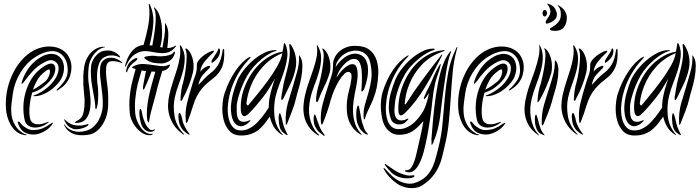

<svg xmlns="http://www.w3.org/2000/svg" viewBox="-20 -720 3738 1026"><path d="M306 -408Q314 -398 318.5 -383Q323 -368 322 -350.5Q321 -333 314 -314Q307 -295 292 -277Q263 -243 228.5 -224.5Q194 -206 166 -206Q149 -206 166 -212Q175 -215 187.5 -221.5Q200 -228 214 -237.5Q228 -247 242.5 -260Q257 -273 269 -290Q289 -318 292.5 -344.5Q296 -371 282 -385Q270 -397 254 -398.5Q238 -400 206 -381Q177 -364 154 -339Q131 -314 111 -286Q100 -272 96.5 -272Q93 -272 99 -290Q111 -325 132.5 -355Q154 -385 184 -406Q206 -421 224.5 -427Q243 -433 258.5 -432Q274 -431 286 -424.5Q298 -418 306 -408ZM360 -338Q356 -314 347.5 -297.5Q339 -281 328.5 -269.5Q318 -258 307.5 -251Q297 -244 289 -238Q285 -235 283 -237Q281 -239 286 -244Q304 -259 322.5 -284.5Q341 -310 342 -341Q342 -394 316 -422Q290 -450 251 -446.5Q212 -443 170 -416Q143 -399 122.5 -376.5Q102 -354 87 -328.5Q72 -303 62.5 -276Q53 -249 49 -222Q45 -196 41.5 -166Q38 -136 41.5 -107Q45 -78 60 -51.5Q75 -25 107 -6Q112 -3 117.5 -2Q123 -1 123 0Q123 2 118 2.5Q113 3 107 1Q82 -4 64.5 -19.5Q47 -35 36 -55Q25 -75 19 -97Q13 -119 12 -137Q6 -216 34 -293Q40 -309 49.5 -329Q59 -349 73 -369.5Q87 -390 106 -409.5Q125 -429 149 -444Q172 -458 197 -465Q222 -472 247 -471.5Q272 -471 294 -462.5Q316 -454 333 -437Q348 -421 356.5 -396Q365 -371 360 -338ZM269 -374Q281 -360 272 -330.5Q263 -301 230 -271Q212 -254 195 -243.5Q178 -233 152 -225Q141 -187 138 -150Q135 -113 140 -90Q141 -81 146.5 -72.5Q152 -64 162.5 -59.5Q173 -55 190 -56Q207 -57 232 -67Q239 -70 240.5 -68.5Q242 -67 234 -62Q216 -48 196 -42.5Q176 -37 158.5 -39Q141 -41 128.5 -51Q116 -61 112 -78Q104 -113 105 -151Q106 -189 116.5 -226Q127 -263 146.5 -295.5Q166 -328 195 -351Q249 -394 269 -374ZM259 -55Q252 -45 241.5 -35.5Q231 -26 217.5 -18.5Q204 -11 189.5 -6Q175 -1 160 -1Q134 -1 111.5 -12.5Q89 -24 77 -59Q75 -63 75 -66.5Q75 -70 77 -70Q81 -72 85 -67.5Q89 -63 93 -58Q104 -45 121.5 -35Q139 -25 155 -25Q185 -25 207 -34Q229 -43 249 -58Q254 -61 260.5 -64Q267 -67 259 -55ZM245 -347Q241 -355 216 -334Q193 -316 179.5 -292.5Q166 -269 156 -241Q175 -250 191 -261.5Q207 -273 221 -284Q236 -297 243 -318Q250 -339 245 -347Z M467 -369Q468 -378 473 -390.5Q478 -403 486.5 -414.5Q495 -426 507 -435.5Q519 -445 534 -448Q566 -454 587 -444Q608 -434 619 -421Q623 -415 622 -414Q620 -412 615 -415Q609 -419 595.5 -422Q582 -425 566.5 -423.5Q551 -422 536.5 -414Q522 -406 513 -388Q505 -371 502 -353Q499 -335 498.5 -319.5Q498 -304 499 -293Q500 -282 500 -278Q502 -267 503.5 -250.5Q505 -234 505 -217Q505 -200 504 -183.5Q503 -167 500 -155Q499 -152 497.5 -145Q496 -138 494 -138Q489 -138 489 -145Q489 -152 489 -155Q487 -180 482 -205.5Q477 -231 472.5 -258Q468 -285 466 -312.5Q464 -340 467 -369ZM432 -171Q433 -191 428.5 -227.5Q424 -264 425 -312Q426 -337 430 -363.5Q434 -390 449 -416Q465 -444 489.5 -457.5Q514 -471 532 -470Q535 -470 538 -470Q541 -470 541 -469Q541 -467 540 -467.5Q539 -468 533 -466Q515 -461 501 -449.5Q487 -438 477 -423Q467 -408 461 -392Q455 -376 454 -363Q448 -308 455 -267Q460 -234 463 -198.5Q466 -163 460.5 -133.5Q455 -104 439.5 -84.5Q424 -65 392 -63Q389 -63 384.5 -63.5Q380 -64 380 -66Q380 -68 389 -73Q415 -85 423 -108Q431 -131 432 -171ZM326 -53Q340 -31 370.5 -20.5Q401 -10 443 -22Q464 -28 480 -43Q496 -58 506.5 -76.5Q517 -95 522.5 -115Q528 -135 529 -152Q530 -180 527.5 -207Q525 -234 521.5 -259.5Q518 -285 515.5 -309Q513 -333 515 -356Q517 -381 529 -394Q541 -407 558.5 -410.5Q576 -414 595 -408Q614 -402 630 -389Q634 -387 633 -384Q633 -382 631 -383Q629 -384 627 -385Q590 -397 569.5 -392Q549 -387 547 -356Q545 -320 552.5 -271.5Q560 -223 558 -164Q559 -144 553.5 -118Q548 -92 535.5 -67.5Q523 -43 502.5 -24Q482 -5 454 0Q401 8 369.5 -6Q338 -20 324 -49Q322 -55 322 -56H323Q323 -56 326 -53ZM370 -53Q389 -48 416 -49Q425 -50 438 -54Q451 -58 452 -56Q455 -52 446 -46Q437 -40 423 -35.5Q409 -31 394 -29.5Q379 -28 369 -32Q350 -40 341.5 -49.5Q333 -59 326 -73L324 -77Q322 -81 323 -82Q324 -83 326 -82Q327 -81 327 -80Q339 -69 347.5 -63.5Q356 -58 370 -53Z M914 -444Q915 -443 915 -439.5Q915 -436 914 -434Q905 -405 883 -393Q861 -381 844 -381Q823 -381 801 -384.5Q779 -388 759 -403Q757 -405 754 -407Q751 -409 751 -411Q751 -414 754 -415.5Q757 -417 759 -418Q768 -420 782.5 -421.5Q797 -423 811 -421Q821 -419 835 -419Q849 -419 863.5 -421Q878 -423 890 -427.5Q902 -432 908 -441Q911 -445 914 -444ZM921 -475 918 -470Q901 -448 882 -441.5Q863 -435 842 -436Q821 -437 799.5 -441.5Q778 -446 757 -447Q729 -448 701 -430Q673 -412 653 -367Q650 -361 649 -364.5Q648 -368 649 -371Q657 -401 668 -421Q679 -441 691.5 -453.5Q704 -466 718 -472Q732 -478 747 -480Q764 -537 773.5 -591.5Q783 -646 775 -695Q775 -699 775 -699Q777 -700 779 -698Q781 -696 781 -695Q803 -647 799 -592.5Q795 -538 779 -478Q784 -477 787 -477Q790 -477 794 -477Q799 -503 803.5 -532.5Q808 -562 810.5 -589Q813 -616 812 -638Q811 -660 805 -671Q802 -680 805 -680Q807 -680 808 -678Q809 -676 811 -674Q825 -660 833 -636Q841 -612 844 -585Q847 -558 846 -531.5Q845 -505 840 -485L836 -469Q839 -467 842 -467Q845 -467 848 -466Q854 -496 858.5 -526Q863 -556 862 -589Q862 -596 863 -596Q865 -596 866 -593Q867 -590 868 -588Q880 -566 879.5 -533Q879 -500 874 -463Q896 -463 916 -475Q921 -478 921 -475ZM714 -407Q714 -402 708.5 -397Q703 -392 700 -390Q695 -386 688.5 -380.5Q682 -375 677 -369Q672 -361 667.5 -355Q663 -349 660 -338Q659 -336 657.5 -334.5Q656 -333 655 -334Q652 -337 655 -347Q659 -362 663 -371.5Q667 -381 678 -392Q682 -396 688 -400Q694 -404 700 -407Q706 -410 710 -410Q714 -410 714 -407ZM792 -5Q797 -7 796 -4Q795 -1 793 0Q775 6 755 -2Q735 -10 718 -27Q701 -44 689 -66.5Q677 -89 674 -111Q669 -158 673 -202Q677 -246 688 -289L705 -352Q699 -352 693 -355Q686 -357 686 -360Q686 -362 693 -366Q721 -380 749.5 -378Q778 -376 807 -371Q825 -368 843.5 -366.5Q862 -365 884 -374Q886 -376 888 -375Q890 -373 887 -368Q881 -355 870 -349Q859 -343 847 -340Q839 -314 833 -293.5Q827 -273 823 -259Q812 -211 797.5 -161.5Q783 -112 778 -78Q776 -67 774 -66Q772 -65 770 -70Q768 -75 767 -78Q763 -107 765.5 -138.5Q768 -170 775 -203Q782 -236 791 -269.5Q800 -303 810 -337Q805 -337 800 -337Q795 -337 790 -338Q782 -317 773.5 -296.5Q765 -276 757 -258Q756 -256 752.5 -248.5Q749 -241 747 -241Q743 -242 744 -250.5Q745 -259 745 -262Q747 -277 751.5 -297Q756 -317 760 -340Q755 -341 749 -341.5Q743 -342 737 -344Q731 -324 725.5 -305Q720 -286 715 -267Q707 -232 703 -192.5Q699 -153 703 -111Q705 -92 713.5 -72Q722 -52 734 -36Q746 -20 761.5 -11Q777 -2 792 -5ZM801 -27Q806 -31 807 -27.5Q808 -24 803 -21Q799 -18 792.5 -16.5Q786 -15 778 -16Q770 -17 761 -22Q752 -27 744 -38Q737 -47 732.5 -64Q728 -81 726 -97.5Q724 -114 725 -126Q726 -138 730 -138Q735 -138 737.5 -124Q740 -110 742 -101Q746 -85 753 -68Q760 -51 768 -41Q778 -28 786 -25.5Q794 -23 801 -27Z M1011 -333Q1003 -299 988.5 -261.5Q974 -224 956 -192Q956 -190 953.5 -185.5Q951 -181 947 -181Q945 -181 944.5 -187Q944 -193 945 -195Q945 -211 949 -237.5Q953 -264 959 -281Q961 -287 965.5 -310Q970 -333 973.5 -361.5Q977 -390 977.5 -416.5Q978 -443 971 -456V-460Q975 -463 980 -458Q993 -447 1000.5 -431Q1008 -415 1011.5 -397.5Q1015 -380 1014.5 -363Q1014 -346 1011 -333ZM1050 -337Q1061 -351 1071 -357Q1081 -363 1091 -367Q1092 -367 1096 -368Q1100 -369 1102 -366Q1104 -363 1101 -359Q1098 -355 1096 -353Q1089 -346 1080.5 -337.5Q1072 -329 1065 -321Q1055 -310 1049 -295.5Q1043 -281 1040 -266Q1057 -284 1072.5 -300Q1088 -316 1106 -330Q1129 -347 1146 -374Q1163 -401 1170 -453Q1172 -458 1175 -459Q1178 -460 1178 -452Q1181 -394 1166 -360Q1151 -326 1121 -303Q1105 -291 1089 -277Q1073 -263 1058.5 -246Q1044 -229 1032 -206Q1020 -183 1011 -153Q1004 -130 997 -109.5Q990 -89 982 -70Q980 -63 976 -63Q973 -64 973 -73Q968 -121 979.5 -168.5Q991 -216 1007 -267Q1014 -292 1023.5 -317Q1033 -342 1032 -374Q1032 -385 1041 -397Q1050 -409 1063 -419.5Q1076 -430 1090 -437.5Q1104 -445 1114 -448Q1123 -451 1123 -447Q1123 -443 1117 -437Q1096 -418 1074.5 -392Q1053 -366 1050 -337ZM963 -1Q962 0 961.5 -0.5Q961 -1 956 -4Q926 -26 909 -52Q892 -78 884.5 -105.5Q877 -133 878 -160.5Q879 -188 885 -214Q893 -249 904.5 -283.5Q916 -318 926 -350.5Q936 -383 941 -414.5Q946 -446 941 -475Q941 -477 944 -478Q945 -478 946 -476.5Q947 -475 948 -474Q967 -442 967 -408.5Q967 -375 958 -340.5Q949 -306 935.5 -270.5Q922 -235 914 -199Q904 -153 912.5 -101Q921 -49 959 -8Q961 -5 963 -4Q965 -3 963 -1ZM993 0Q991 0 989 -1L985 -3Q971 -12 960 -22.5Q949 -33 941 -53Q938 -60 936 -71.5Q934 -83 933.5 -93Q933 -103 934.5 -110Q936 -117 940 -116Q943 -116 946.5 -108Q950 -100 952 -92Q954 -81 956.5 -71Q959 -61 963 -53Q974 -28 992 -5Q994 0 993 0ZM1156 -449Q1156 -428 1144 -412Q1132 -396 1115 -385Q1112 -383 1111 -385.5Q1110 -388 1110 -389Q1110 -395 1115 -403.5Q1120 -412 1126.5 -421.5Q1133 -431 1139 -441Q1145 -451 1147 -459Q1150 -464 1153 -459Q1156 -454 1156 -449Z M1559 -352Q1551 -312 1532 -272Q1513 -232 1496 -197Q1495 -195 1491.5 -190Q1488 -185 1486 -185Q1483 -186 1483 -191.5Q1483 -197 1483 -199Q1484 -208 1486.5 -220.5Q1489 -233 1491 -246.5Q1493 -260 1495.5 -272.5Q1498 -285 1501 -295Q1510 -329 1516 -353.5Q1522 -378 1525 -398Q1528 -418 1528.5 -436Q1529 -454 1526 -475Q1525 -483 1527 -485Q1529 -486 1532 -483Q1535 -480 1537 -477Q1554 -450 1560 -417.5Q1566 -385 1559 -352ZM1583 -419Q1596 -400 1596 -369Q1596 -338 1590 -305.5Q1584 -273 1575 -243Q1566 -213 1562 -195Q1554 -160 1540 -125Q1526 -90 1516 -63Q1515 -60 1513 -56.5Q1511 -53 1509 -53Q1507 -53 1507 -57Q1507 -61 1507 -64Q1504 -119 1519 -171.5Q1534 -224 1551 -278Q1561 -311 1570 -345.5Q1579 -380 1578 -421Q1578 -425 1579 -425ZM1489 -436Q1428 -411 1385.5 -364.5Q1343 -318 1320 -260Q1310 -234 1305 -213.5Q1300 -193 1297 -169Q1296 -164 1300 -159Q1304 -154 1308 -159Q1326 -181 1354 -215Q1382 -249 1410 -287Q1438 -325 1460.5 -364Q1483 -403 1489 -436ZM1422 -97Q1407 -76 1393 -58Q1379 -40 1362 -26.5Q1345 -13 1324 -5Q1303 3 1276 4Q1231 6 1207.5 -19Q1184 -44 1175 -80Q1166 -116 1168.5 -154.5Q1171 -193 1179 -218Q1190 -253 1205.5 -284.5Q1221 -316 1238.5 -341.5Q1256 -367 1274.5 -385.5Q1293 -404 1311 -414Q1312 -414 1315.5 -416Q1319 -418 1319 -415Q1320 -415 1318 -412Q1316 -409 1314 -407Q1262 -353 1231.5 -285Q1201 -217 1197 -145Q1196 -127 1198.5 -106Q1201 -85 1208.5 -66.5Q1216 -48 1230 -35.5Q1244 -23 1268 -23Q1287 -23 1303 -29.5Q1319 -36 1333 -46.5Q1347 -57 1358.5 -69.5Q1370 -82 1379 -93Q1399 -118 1416 -145Q1416 -165 1418.5 -184Q1421 -203 1426 -222Q1429 -236 1431.5 -244.5Q1434 -253 1436.5 -260.5Q1439 -268 1441.5 -276.5Q1444 -285 1449 -299Q1433 -271 1417.5 -246.5Q1402 -222 1384.5 -199.5Q1367 -177 1348.5 -155.5Q1330 -134 1308 -112Q1291 -95 1280 -101Q1269 -107 1267 -129Q1265 -163 1270.5 -195Q1276 -227 1290 -262Q1303 -294 1322.5 -324Q1342 -354 1367.5 -378.5Q1393 -403 1424 -420.5Q1455 -438 1490 -444Q1492 -455 1493.5 -463Q1495 -471 1496 -479Q1498 -490 1498 -490Q1500 -491 1502.5 -488Q1505 -485 1507 -480Q1519 -447 1515 -414Q1511 -381 1500.5 -347Q1490 -313 1476 -277.5Q1462 -242 1453 -206Q1441 -155 1446.5 -100.5Q1452 -46 1489 -2Q1492 2 1492 2Q1491 3 1486 0Q1457 -18 1442.5 -43.5Q1428 -69 1422 -97ZM1457 -451Q1459 -449 1456.5 -448Q1454 -447 1446 -445Q1433 -441 1414.5 -430Q1396 -419 1375.5 -402Q1355 -385 1335 -362.5Q1315 -340 1300 -314Q1285 -287 1274.5 -261Q1264 -235 1257.5 -213.5Q1251 -192 1248 -176.5Q1245 -161 1245 -155Q1245 -140 1245 -123.5Q1245 -107 1249 -94Q1253 -81 1263 -74Q1273 -67 1293 -70Q1294 -70 1298 -71.5Q1302 -73 1306 -74.5Q1310 -76 1313.5 -77Q1317 -78 1318 -78Q1319 -76 1316.5 -73Q1314 -70 1310 -66.5Q1306 -63 1302.5 -60Q1299 -57 1298 -56Q1273 -41 1256 -47Q1239 -53 1229.5 -69.5Q1220 -86 1216.5 -108.5Q1213 -131 1214 -149Q1216 -184 1225 -218.5Q1234 -253 1248 -288Q1259 -315 1281 -343.5Q1303 -372 1330.5 -396Q1358 -420 1388 -435.5Q1418 -451 1446 -452Q1456 -452 1457 -451ZM1516 -2Q1518 1 1517 2Q1514 2 1509 0Q1506 -2 1493 -12Q1480 -22 1474 -44Q1472 -52 1470.5 -64.5Q1469 -77 1469 -88Q1469 -99 1470.5 -107Q1472 -115 1475 -115Q1478 -115 1481.5 -103Q1485 -91 1486 -88Q1489 -74 1491.5 -63.5Q1494 -53 1497 -44Q1501 -33 1507.5 -19Q1514 -5 1516 -2Z M1946 -359Q1948 -328 1942 -299.5Q1936 -271 1927 -247Q1925 -242 1920.5 -236Q1916 -230 1912 -232Q1910 -232 1911 -239Q1912 -246 1912 -249Q1913 -260 1913.5 -276.5Q1914 -293 1914 -310Q1914 -327 1912.5 -342.5Q1911 -358 1908 -369Q1899 -401 1879.5 -404.5Q1860 -408 1840 -394Q1820 -380 1802 -355Q1784 -330 1778 -306Q1784 -315 1793.5 -327.5Q1803 -340 1815 -351.5Q1827 -363 1840.5 -370.5Q1854 -378 1866 -377Q1879 -376 1884.5 -363Q1890 -350 1891 -331Q1892 -312 1889 -290Q1886 -268 1882 -249Q1875 -218 1870 -185Q1865 -152 1866.5 -120.5Q1868 -89 1877.5 -59.5Q1887 -30 1910 -5Q1912 -2 1913 0Q1914 2 1908 -1Q1882 -16 1866.5 -36Q1851 -56 1843 -79Q1835 -102 1833.5 -127Q1832 -152 1834 -177Q1838 -213 1846 -240Q1854 -267 1858 -301Q1860 -322 1855 -328.5Q1850 -335 1843 -336Q1833 -337 1820.5 -325.5Q1808 -314 1794.5 -293Q1781 -272 1768.5 -244Q1756 -216 1747 -185Q1739 -154 1727.5 -120.5Q1716 -87 1706 -63Q1702 -54 1700 -54Q1698 -54 1696.5 -58Q1695 -62 1695 -64Q1691 -114 1704 -163Q1717 -212 1734 -262Q1744 -293 1752 -317Q1760 -341 1760 -378Q1760 -394 1768 -411.5Q1776 -429 1791.5 -443.5Q1807 -458 1830 -467Q1853 -476 1882 -475Q1930 -474 1956 -452.5Q1982 -431 1992.5 -398Q2003 -365 2001.5 -326.5Q2000 -288 1993 -252Q1987 -225 1979 -203Q1971 -181 1962 -162Q1953 -143 1945 -126Q1937 -109 1932 -92Q1931 -89 1930 -85.5Q1929 -82 1927 -82Q1925 -82 1924 -86Q1923 -90 1923 -95Q1921 -129 1930 -160.5Q1939 -192 1949 -225.5Q1959 -259 1964 -296Q1969 -333 1960 -378Q1951 -426 1916 -442Q1881 -458 1836 -440Q1830 -437 1820 -431Q1810 -425 1800.5 -415Q1791 -405 1783 -391.5Q1775 -378 1773 -362Q1785 -380 1801 -396Q1817 -412 1835 -421.5Q1853 -431 1871.5 -433Q1890 -435 1908 -426Q1929 -415 1937 -395.5Q1945 -376 1946 -359ZM1742 -332Q1731 -294 1712.5 -257Q1694 -220 1682 -186Q1681 -184 1678.5 -178.5Q1676 -173 1672 -174Q1670 -175 1669.5 -180.5Q1669 -186 1669 -189Q1669 -205 1674.5 -231.5Q1680 -258 1686 -275Q1688 -281 1693.5 -305.5Q1699 -330 1703.5 -359Q1708 -388 1709.5 -415Q1711 -442 1704 -454Q1700 -461 1704 -461Q1707 -461 1712 -456Q1724 -445 1731.5 -429Q1739 -413 1742.5 -395.5Q1746 -378 1745.5 -361Q1745 -344 1742 -332ZM1946 -1Q1944 0 1938 -2Q1935 -3 1933 -4Q1919 -13 1909 -24.5Q1899 -36 1889 -64Q1886 -74 1884.5 -89.5Q1883 -105 1884 -120Q1885 -135 1887.5 -145.5Q1890 -156 1895 -156Q1897 -156 1899.5 -144.5Q1902 -133 1904.5 -118Q1907 -103 1910 -88Q1913 -73 1915 -66Q1920 -51 1925 -36Q1930 -21 1941 -10Q1943 -8 1945 -4.5Q1947 -1 1946 -1ZM1676 1Q1645 -20 1628.5 -45Q1612 -70 1606 -97Q1600 -124 1601.5 -152Q1603 -180 1609 -207Q1617 -243 1629.5 -278.5Q1642 -314 1653.5 -347.5Q1665 -381 1671.5 -413Q1678 -445 1673 -474Q1673 -478 1674 -478Q1676 -478 1679 -473Q1697 -441 1696 -407Q1695 -373 1685 -337.5Q1675 -302 1660.5 -265.5Q1646 -229 1638 -192Q1633 -169 1631.5 -143.5Q1630 -118 1635 -93Q1640 -68 1651.5 -44Q1663 -20 1683 -1Q1687 1 1685 3Q1683 5 1680.5 3.5Q1678 2 1676 1ZM1714 5Q1711 7 1706 2Q1695 -6 1684.5 -15Q1674 -24 1664 -44Q1660 -51 1658 -62Q1656 -73 1656 -83.5Q1656 -94 1657.5 -101Q1659 -108 1662 -108Q1666 -107 1668.5 -97Q1671 -87 1673 -84Q1677 -73 1680 -63.5Q1683 -54 1687 -45Q1693 -31 1699 -21Q1705 -11 1713 -1Q1714 0 1715 2Q1716 4 1714 5Z M2390 -447Q2388 -448 2385.5 -444Q2383 -440 2381 -438Q2366 -419 2354 -391Q2342 -363 2333.5 -332Q2325 -301 2319.5 -270Q2314 -239 2310 -215Q2305 -181 2301.5 -150.5Q2298 -120 2295 -91Q2292 -62 2290 -32.5Q2288 -3 2285 28Q2286 29 2286 33.5Q2286 38 2286 42.5Q2286 47 2286 50.5Q2286 54 2288 54Q2289 54 2291 50.5Q2293 47 2295 43Q2297 39 2298 35Q2299 31 2299 31Q2310 7 2318 -25Q2326 -57 2331 -89Q2332 -97 2335 -122Q2338 -147 2342 -180Q2346 -213 2351.5 -251.5Q2357 -290 2362.5 -325.5Q2368 -361 2374.5 -390Q2381 -419 2387 -434Q2388 -438 2389 -440Q2390 -442 2390 -444ZM2357 -451Q2357 -452 2350 -452Q2347 -452 2344 -451Q2306 -447 2274 -430.5Q2242 -414 2215.5 -389.5Q2189 -365 2168.5 -334Q2148 -303 2135 -270Q2121 -236 2114 -198Q2107 -160 2109 -127Q2112 -84 2147 -119Q2177 -149 2203.5 -184Q2230 -219 2253.5 -258Q2277 -297 2298 -337.5Q2319 -378 2340 -419Q2344 -427 2343 -427Q2341 -429 2338.5 -427Q2336 -425 2336 -423Q2282 -354 2235.5 -291Q2189 -228 2150 -166Q2145 -161 2143.5 -163Q2142 -165 2143 -170Q2145 -193 2150.5 -217.5Q2156 -242 2166 -267Q2190 -328 2235 -375Q2280 -422 2348 -445Q2357 -449 2357 -451ZM2303 -458Q2302 -460 2298.5 -460Q2295 -460 2292 -460Q2264 -460 2233.5 -444Q2203 -428 2175 -403.5Q2147 -379 2125 -349.5Q2103 -320 2092 -293Q2078 -257 2068.5 -223.5Q2059 -190 2058 -156Q2057 -138 2059.5 -121Q2062 -104 2069 -84Q2073 -72 2082.5 -65Q2092 -58 2102.5 -56Q2113 -54 2124 -56Q2135 -58 2143 -64Q2144 -65 2147.5 -68Q2151 -71 2154.5 -74.5Q2158 -78 2160.5 -81Q2163 -84 2162 -86Q2161 -88 2152.5 -83.5Q2144 -79 2138 -78Q2117 -74 2106.5 -81Q2096 -88 2091.5 -101.5Q2087 -115 2087.5 -131.5Q2088 -148 2090 -164Q2090 -170 2092.5 -185Q2095 -200 2101 -221.5Q2107 -243 2117.5 -269Q2128 -295 2143 -321Q2158 -347 2178.5 -369Q2199 -391 2220 -408Q2241 -425 2260.5 -436Q2280 -447 2294 -451Q2301 -453 2302 -454.5Q2303 -456 2303 -458ZM2424 -469Q2421 -469 2419 -465Q2418 -463 2417 -460Q2387 -398 2375 -332.5Q2363 -267 2357 -199Q2351 -131 2345 -62Q2339 7 2321 76Q2315 98 2309 122Q2303 146 2293 169Q2283 192 2266.5 212.5Q2250 233 2222 247Q2190 264 2163 261.5Q2136 259 2113 247Q2090 235 2071 216.5Q2052 198 2038 183Q2036 181 2034 178.5Q2032 176 2031 177Q2029 178 2030.5 181.5Q2032 185 2033 187Q2056 230 2103 262Q2114 270 2130 276Q2146 282 2164.5 284.5Q2183 287 2202.5 283.5Q2222 280 2240 268Q2273 246 2292.5 221.5Q2312 197 2324 171.5Q2336 146 2342.5 119Q2349 92 2355 66Q2372 -2 2378.5 -69.5Q2385 -137 2389 -203Q2393 -269 2399 -333.5Q2405 -398 2422 -459Q2424 -463 2424 -465ZM2306 -278Q2311 -299 2319.5 -321.5Q2328 -344 2333 -366Q2333 -368 2334.5 -373Q2336 -378 2335 -378Q2333 -379 2329 -373Q2325 -367 2325 -366Q2311 -343 2300 -317.5Q2289 -292 2280 -271Q2278 -266 2271.5 -254Q2265 -242 2258.5 -228.5Q2252 -215 2247.5 -203.5Q2243 -192 2246 -190Q2248 -190 2252 -194.5Q2256 -199 2258 -201Q2261 -206 2265 -211.5Q2269 -217 2273 -222Q2267 -197 2262.5 -180.5Q2258 -164 2253 -151Q2248 -138 2241.5 -126.5Q2235 -115 2224 -100Q2216 -89 2204.5 -76.5Q2193 -64 2178.5 -53.5Q2164 -43 2147 -36.5Q2130 -30 2111 -30Q2087 -30 2073 -42.5Q2059 -55 2052 -73.5Q2045 -92 2043 -113Q2041 -134 2042 -152Q2046 -224 2075.5 -292.5Q2105 -361 2158 -415Q2158 -416 2161 -419Q2164 -422 2164 -423Q2162 -425 2159 -423L2155 -421Q2137 -410 2117.5 -391Q2098 -372 2080.5 -346.5Q2063 -321 2048.5 -290Q2034 -259 2024 -226Q2019 -209 2016.5 -185.5Q2014 -162 2015.5 -136.5Q2017 -111 2022.5 -85.5Q2028 -60 2040.5 -40.5Q2053 -21 2072.5 -9.5Q2092 2 2121 0Q2150 -2 2167.5 -10Q2185 -18 2196 -27Q2210 -38 2221 -50Q2232 -62 2243 -73Q2237 -38 2231.5 -13.5Q2226 11 2221 33Q2214 63 2208 90.5Q2202 118 2195 139Q2188 160 2179 173.5Q2170 187 2158 189Q2144 189 2144 192Q2143 195 2148 197Q2153 199 2158 200Q2173 203 2186.5 195Q2200 187 2210.5 171.5Q2221 156 2229.5 135Q2238 114 2244 92Q2256 46 2264 2.5Q2272 -41 2279 -89Q2286 -136 2290.5 -183Q2295 -230 2306 -278ZM2194 218Q2192 216 2188.5 216.5Q2185 217 2184 217Q2167 220 2150.5 216Q2134 212 2117 205Q2098 197 2082 185.5Q2066 174 2046 161Q2044 159 2040 157Q2036 155 2036 157Q2035 158 2037.5 162Q2040 166 2042 168Q2055 185 2069.5 200Q2084 215 2107 224Q2122 230 2138 232Q2154 234 2167.5 232.5Q2181 231 2189 227Q2197 223 2194 218Z M2723 -408Q2731 -398 2735.5 -383Q2740 -368 2739 -350.5Q2738 -333 2731 -314Q2724 -295 2709 -277Q2680 -243 2645.5 -224.5Q2611 -206 2583 -206Q2566 -206 2583 -212Q2592 -215 2604.5 -221.5Q2617 -228 2631 -237.5Q2645 -247 2659.5 -260Q2674 -273 2686 -290Q2706 -318 2709.5 -344.5Q2713 -371 2699 -385Q2687 -397 2671 -398.5Q2655 -400 2623 -381Q2594 -364 2571 -339Q2548 -314 2528 -286Q2517 -272 2513.5 -272Q2510 -272 2516 -290Q2528 -325 2549.5 -355Q2571 -385 2601 -406Q2623 -421 2641.5 -427Q2660 -433 2675.5 -432Q2691 -431 2703 -424.5Q2715 -418 2723 -408ZM2777 -338Q2773 -314 2764.5 -297.5Q2756 -281 2745.5 -269.5Q2735 -258 2724.5 -251Q2714 -244 2706 -238Q2702 -235 2700 -237Q2698 -239 2703 -244Q2721 -259 2739.5 -284.5Q2758 -310 2759 -341Q2759 -394 2733 -422Q2707 -450 2668 -446.5Q2629 -443 2587 -416Q2560 -399 2539.5 -376.5Q2519 -354 2504 -328.5Q2489 -303 2479.5 -276Q2470 -249 2466 -222Q2462 -196 2458.5 -166Q2455 -136 2458.5 -107Q2462 -78 2477 -51.5Q2492 -25 2524 -6Q2529 -3 2534.5 -2Q2540 -1 2540 0Q2540 2 2535 2.5Q2530 3 2524 1Q2499 -4 2481.5 -19.5Q2464 -35 2453 -55Q2442 -75 2436 -97Q2430 -119 2429 -137Q2423 -216 2451 -293Q2457 -309 2466.5 -329Q2476 -349 2490 -369.5Q2504 -390 2523 -409.5Q2542 -429 2566 -444Q2589 -458 2614 -465Q2639 -472 2664 -471.5Q2689 -471 2711 -462.5Q2733 -454 2750 -437Q2765 -421 2773.5 -396Q2782 -371 2777 -338ZM2686 -374Q2698 -360 2689 -330.5Q2680 -301 2647 -271Q2629 -254 2612 -243.5Q2595 -233 2569 -225Q2558 -187 2555 -150Q2552 -113 2557 -90Q2558 -81 2563.5 -72.5Q2569 -64 2579.5 -59.5Q2590 -55 2607 -56Q2624 -57 2649 -67Q2656 -70 2657.5 -68.5Q2659 -67 2651 -62Q2633 -48 2613 -42.5Q2593 -37 2575.5 -39Q2558 -41 2545.5 -51Q2533 -61 2529 -78Q2521 -113 2522 -151Q2523 -189 2533.5 -226Q2544 -263 2563.5 -295.5Q2583 -328 2612 -351Q2666 -394 2686 -374ZM2676 -55Q2669 -45 2658.5 -35.5Q2648 -26 2634.5 -18.5Q2621 -11 2606.5 -6Q2592 -1 2577 -1Q2551 -1 2528.5 -12.5Q2506 -24 2494 -59Q2492 -63 2492 -66.5Q2492 -70 2494 -70Q2498 -72 2502 -67.5Q2506 -63 2510 -58Q2521 -45 2538.5 -35Q2556 -25 2572 -25Q2602 -25 2624 -34Q2646 -43 2666 -58Q2671 -61 2677.5 -64Q2684 -67 2676 -55ZM2662 -347Q2658 -355 2633 -334Q2610 -316 2596.5 -292.5Q2583 -269 2573 -241Q2592 -250 2608 -261.5Q2624 -273 2638 -284Q2653 -297 2660 -318Q2667 -339 2662 -347Z M2926 -330Q2929 -343 2929.5 -360Q2930 -377 2927 -395Q2924 -413 2916.5 -429.5Q2909 -446 2897 -458Q2891 -462 2890 -462Q2886 -462 2890 -456Q2896 -443 2894.5 -415.5Q2893 -388 2888 -358.5Q2883 -329 2877.5 -305.5Q2872 -282 2871 -277Q2864 -259 2858.5 -232Q2853 -205 2853 -188Q2852 -186 2852 -180Q2852 -174 2855 -173Q2856 -173 2859 -178Q2862 -183 2864 -185Q2882 -217 2898.5 -255Q2915 -293 2926 -330ZM2930 -179Q2934 -197 2943 -225.5Q2952 -254 2958 -284.5Q2964 -315 2964 -344.5Q2964 -374 2952 -393Q2948 -397 2946 -397Q2944 -397 2945 -393Q2945 -355 2936.5 -322.5Q2928 -290 2918 -259Q2901 -208 2887 -159.5Q2873 -111 2875 -60Q2875 -57 2875.5 -53.5Q2876 -50 2879 -50Q2881 -50 2882 -52Q2883 -54 2885 -58Q2895 -82 2908 -114.5Q2921 -147 2930 -179ZM2859 0Q2840 -20 2830 -44.5Q2820 -69 2816 -94.5Q2812 -120 2814 -146Q2816 -172 2822 -195Q2831 -231 2845 -267Q2859 -303 2869 -338.5Q2879 -374 2880.5 -408.5Q2882 -443 2866 -476Q2863 -481 2862 -481Q2861 -481 2861 -479.5Q2861 -478 2862 -477Q2865 -447 2858 -415Q2851 -383 2840 -349.5Q2829 -316 2815.5 -280.5Q2802 -245 2793 -208Q2786 -181 2783.5 -153Q2781 -125 2787 -97.5Q2793 -70 2809 -45Q2825 -20 2855 1Q2857 3 2860 3.5Q2863 4 2859 0ZM2867 -38Q2864 -46 2860.5 -58Q2857 -70 2855 -81Q2853 -85 2850 -96Q2847 -107 2845 -107Q2841 -107 2839.5 -100Q2838 -93 2838 -82.5Q2838 -72 2839.5 -60.5Q2841 -49 2844 -41Q2850 -21 2858.5 -13Q2867 -5 2881 0Q2887 3 2890 3Q2891 3 2890.5 1.5Q2890 0 2889 0Q2882 -8 2876.5 -17Q2871 -26 2867 -38ZM2945 -555Q2940 -555 2929.5 -556.5Q2919 -558 2919 -566Q2919 -569 2928 -573.5Q2937 -578 2948 -586.5Q2959 -595 2968 -608.5Q2977 -622 2977 -643Q2977 -669 2967 -682Q2965 -685 2962 -688.5Q2959 -692 2960 -693Q2962 -693 2964.5 -691.5Q2967 -690 2968 -689Q2988 -678 2998.5 -660.5Q3009 -643 3009 -627Q3009 -595 2994 -575Q2979 -555 2945 -555ZM2908 -595Q2896 -590 2896 -601Q2896 -609 2902 -616.5Q2908 -624 2913.5 -633Q2919 -642 2921 -653.5Q2923 -665 2915 -682Q2913 -687 2908 -693Q2903 -699 2905 -700Q2907 -701 2913.5 -698.5Q2920 -696 2922 -695Q2939 -687 2947.5 -671Q2956 -655 2956 -643Q2956 -624 2940.5 -611.5Q2925 -599 2908 -595ZM2879 -649Q2879 -654 2882 -660.5Q2885 -667 2892 -667Q2897 -667 2900 -660.5Q2903 -654 2903 -649Q2903 -645 2900 -638.5Q2897 -632 2892 -632Q2885 -632 2882 -638Q2879 -644 2879 -649Z M3113 -333Q3105 -299 3090.5 -261.5Q3076 -224 3058 -192Q3058 -190 3055.5 -185.5Q3053 -181 3049 -181Q3047 -181 3046.5 -187Q3046 -193 3047 -195Q3047 -211 3051 -237.5Q3055 -264 3061 -281Q3063 -287 3067.5 -310Q3072 -333 3075.5 -361.5Q3079 -390 3079.5 -416.5Q3080 -443 3073 -456V-460Q3077 -463 3082 -458Q3095 -447 3102.5 -431Q3110 -415 3113.5 -397.5Q3117 -380 3116.5 -363Q3116 -346 3113 -333ZM3152 -337Q3163 -351 3173 -357Q3183 -363 3193 -367Q3194 -367 3198 -368Q3202 -369 3204 -366Q3206 -363 3203 -359Q3200 -355 3198 -353Q3191 -346 3182.5 -337.5Q3174 -329 3167 -321Q3157 -310 3151 -295.5Q3145 -281 3142 -266Q3159 -284 3174.5 -300Q3190 -316 3208 -330Q3231 -347 3248 -374Q3265 -401 3272 -453Q3274 -458 3277 -459Q3280 -460 3280 -452Q3283 -394 3268 -360Q3253 -326 3223 -303Q3207 -291 3191 -277Q3175 -263 3160.5 -246Q3146 -229 3134 -206Q3122 -183 3113 -153Q3106 -130 3099 -109.5Q3092 -89 3084 -70Q3082 -63 3078 -63Q3075 -64 3075 -73Q3070 -121 3081.5 -168.5Q3093 -216 3109 -267Q3116 -292 3125.5 -317Q3135 -342 3134 -374Q3134 -385 3143 -397Q3152 -409 3165 -419.5Q3178 -430 3192 -437.5Q3206 -445 3216 -448Q3225 -451 3225 -447Q3225 -443 3219 -437Q3198 -418 3176.5 -392Q3155 -366 3152 -337ZM3065 -1Q3064 0 3063.5 -0.5Q3063 -1 3058 -4Q3028 -26 3011 -52Q2994 -78 2986.5 -105.5Q2979 -133 2980 -160.5Q2981 -188 2987 -214Q2995 -249 3006.5 -283.5Q3018 -318 3028 -350.5Q3038 -383 3043 -414.5Q3048 -446 3043 -475Q3043 -477 3046 -478Q3047 -478 3048 -476.5Q3049 -475 3050 -474Q3069 -442 3069 -408.5Q3069 -375 3060 -340.5Q3051 -306 3037.5 -270.5Q3024 -235 3016 -199Q3006 -153 3014.5 -101Q3023 -49 3061 -8Q3063 -5 3065 -4Q3067 -3 3065 -1ZM3095 0Q3093 0 3091 -1L3087 -3Q3073 -12 3062 -22.5Q3051 -33 3043 -53Q3040 -60 3038 -71.5Q3036 -83 3035.5 -93Q3035 -103 3036.5 -110Q3038 -117 3042 -116Q3045 -116 3048.5 -108Q3052 -100 3054 -92Q3056 -81 3058.5 -71Q3061 -61 3065 -53Q3076 -28 3094 -5Q3096 0 3095 0ZM3258 -449Q3258 -428 3246 -412Q3234 -396 3217 -385Q3214 -383 3213 -385.5Q3212 -388 3212 -389Q3212 -395 3217 -403.5Q3222 -412 3228.5 -421.5Q3235 -431 3241 -441Q3247 -451 3249 -459Q3252 -464 3255 -459Q3258 -454 3258 -449Z M3661 -352Q3653 -312 3634 -272Q3615 -232 3598 -197Q3597 -195 3593.5 -190Q3590 -185 3588 -185Q3585 -186 3585 -191.5Q3585 -197 3585 -199Q3586 -208 3588.5 -220.5Q3591 -233 3593 -246.5Q3595 -260 3597.5 -272.5Q3600 -285 3603 -295Q3612 -329 3618 -353.5Q3624 -378 3627 -398Q3630 -418 3630.5 -436Q3631 -454 3628 -475Q3627 -483 3629 -485Q3631 -486 3634 -483Q3637 -480 3639 -477Q3656 -450 3662 -417.5Q3668 -385 3661 -352ZM3685 -419Q3698 -400 3698 -369Q3698 -338 3692 -305.5Q3686 -273 3677 -243Q3668 -213 3664 -195Q3656 -160 3642 -125Q3628 -90 3618 -63Q3617 -60 3615 -56.5Q3613 -53 3611 -53Q3609 -53 3609 -57Q3609 -61 3609 -64Q3606 -119 3621 -171.5Q3636 -224 3653 -278Q3663 -311 3672 -345.5Q3681 -380 3680 -421Q3680 -425 3681 -425ZM3591 -436Q3530 -411 3487.5 -364.5Q3445 -318 3422 -260Q3412 -234 3407 -213.5Q3402 -193 3399 -169Q3398 -164 3402 -159Q3406 -154 3410 -159Q3428 -181 3456 -215Q3484 -249 3512 -287Q3540 -325 3562.5 -364Q3585 -403 3591 -436ZM3524 -97Q3509 -76 3495 -58Q3481 -40 3464 -26.5Q3447 -13 3426 -5Q3405 3 3378 4Q3333 6 3309.5 -19Q3286 -44 3277 -80Q3268 -116 3270.5 -154.5Q3273 -193 3281 -218Q3292 -253 3307.5 -284.5Q3323 -316 3340.5 -341.5Q3358 -367 3376.5 -385.5Q3395 -404 3413 -414Q3414 -414 3417.5 -416Q3421 -418 3421 -415Q3422 -415 3420 -412Q3418 -409 3416 -407Q3364 -353 3333.5 -285Q3303 -217 3299 -145Q3298 -127 3300.5 -106Q3303 -85 3310.5 -66.5Q3318 -48 3332 -35.5Q3346 -23 3370 -23Q3389 -23 3405 -29.5Q3421 -36 3435 -46.5Q3449 -57 3460.5 -69.5Q3472 -82 3481 -93Q3501 -118 3518 -145Q3518 -165 3520.5 -184Q3523 -203 3528 -222Q3531 -236 3533.5 -244.5Q3536 -253 3538.5 -260.5Q3541 -268 3543.5 -276.5Q3546 -285 3551 -299Q3535 -271 3519.5 -246.5Q3504 -222 3486.5 -199.5Q3469 -177 3450.5 -155.5Q3432 -134 3410 -112Q3393 -95 3382 -101Q3371 -107 3369 -129Q3367 -163 3372.5 -195Q3378 -227 3392 -262Q3405 -294 3424.5 -324Q3444 -354 3469.5 -378.5Q3495 -403 3526 -420.5Q3557 -438 3592 -444Q3594 -455 3595.5 -463Q3597 -471 3598 -479Q3600 -490 3600 -490Q3602 -491 3604.5 -488Q3607 -485 3609 -480Q3621 -447 3617 -414Q3613 -381 3602.5 -347Q3592 -313 3578 -277.5Q3564 -242 3555 -206Q3543 -155 3548.5 -100.5Q3554 -46 3591 -2Q3594 2 3594 2Q3593 3 3588 0Q3559 -18 3544.5 -43.5Q3530 -69 3524 -97ZM3559 -451Q3561 -449 3558.5 -448Q3556 -447 3548 -445Q3535 -441 3516.5 -430Q3498 -419 3477.5 -402Q3457 -385 3437 -362.5Q3417 -340 3402 -314Q3387 -287 3376.5 -261Q3366 -235 3359.5 -213.5Q3353 -192 3350 -176.5Q3347 -161 3347 -155Q3347 -140 3347 -123.5Q3347 -107 3351 -94Q3355 -81 3365 -74Q3375 -67 3395 -70Q3396 -70 3400 -71.5Q3404 -73 3408 -74.5Q3412 -76 3415.5 -77Q3419 -78 3420 -78Q3421 -76 3418.5 -73Q3416 -70 3412 -66.5Q3408 -63 3404.5 -60Q3401 -57 3400 -56Q3375 -41 3358 -47Q3341 -53 3331.5 -69.5Q3322 -86 3318.5 -108.5Q3315 -131 3316 -149Q3318 -184 3327 -218.5Q3336 -253 3350 -288Q3361 -315 3383 -343.5Q3405 -372 3432.5 -396Q3460 -420 3490 -435.5Q3520 -451 3548 -452Q3558 -452 3559 -451ZM3618 -2Q3620 1 3619 2Q3616 2 3611 0Q3608 -2 3595 -12Q3582 -22 3576 -44Q3574 -52 3572.5 -64.5Q3571 -77 3571 -88Q3571 -99 3572.5 -107Q3574 -115 3577 -115Q3580 -115 3583.5 -103Q3587 -91 3588 -88Q3591 -74 3593.5 -63.5Q3596 -53 3599 -44Q3603 -33 3609.5 -19Q3616 -5 3618 -2Z"/></svg>

Font: mr_AkronimG
Style: Regular
Weight: 400
Version: Version 1.002 April 14, 2020